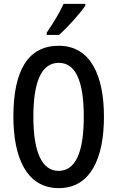

<svg xmlns="http://www.w3.org/2000/svg" viewBox="-20 -960 604 990"><path d="M420 -931V-940H308C287 -895 258 -846 221 -792V-780H285C327 -818 394 -891 420 -931ZM516 -358C516 -569 448 -724 283 -724C128 -724 49 -602 49 -359C49 -149 116 10 283 10C448 10 516 -146 516 -358ZM152 -358C152 -541 195 -636 283 -636C369 -636 412 -544 412 -358C412 -171 368 -79 282 -79C197 -79 152 -174 152 -358Z"/></svg>

Font: Noto Sans Malayalam ExtraCondensed Medium
Style: Regular
Weight: 500
Width: 2
Designer: Jelle Bosma - Monotype Design Team
Foundry: Monotype Imaging Inc.
Version: Version 2.104